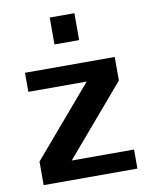

<svg xmlns="http://www.w3.org/2000/svg" viewBox="-82 -782 670 843"><g transform="rotate(-10 253.0 -360.0)"><path d="M462 -85H184L449 -395V-500H49V-415H309L44 -105V0H462ZM198 -600H308V-720H198Z"/></g></svg>

Font: Perun
Style: Bold
Weight: 700
Foundry: Copyright (c) Stefan Peev, Context Ltd, 2016
Version: Version 1.089